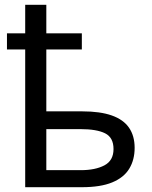

<svg xmlns="http://www.w3.org/2000/svg" viewBox="-20 -780 634 800"><path d="M173 -760V-641H321V-574H173V-316H323Q397 -316 445.5 -299Q494 -282 517.5 -248Q541 -214 541 -164Q541 -114 518.5 -77Q496 -40 447.5 -20Q399 0 321 0H85V-574H9V-641H85V-760ZM315 -242H173V-71H317Q377 -71 415 -91Q453 -111 453 -159Q453 -207 418 -224.5Q383 -242 315 -242Z"/></svg>

Font: Noto Sans Ambassadori
Style: Regular
Weight: 400
Designer: Monotype Design Team
Foundry: Monotype Imaging Inc.
Version: Version 2.013